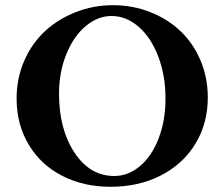

<svg xmlns="http://www.w3.org/2000/svg" viewBox="-20 -696 852 729"><path d="M399.9 13.2Q297.9 13.2 216.8 -28.1Q135.7 -69.3 89.4 -146.2Q43 -223.1 43 -322.3Q43 -399.4 72.5 -466.3Q102.1 -533.2 152.1 -578.9Q202.1 -624.5 268.8 -650.4Q335.4 -676.3 408.7 -676.3Q483.9 -676.3 550.3 -650.1Q616.7 -624 665 -578.1Q713.4 -532.2 741.2 -466.8Q769 -401.4 769 -325.7Q769 -227.1 721.7 -149.7Q674.3 -72.3 590.1 -29.5Q505.9 13.2 399.9 13.2ZM413.6 -27.8Q467.3 -27.8 512 -65.7Q556.6 -103.5 582.5 -171.1Q608.4 -238.8 608.4 -321.3Q608.4 -408.7 581.1 -481Q553.7 -553.2 506.6 -594.2Q459.5 -635.3 403.3 -635.3Q352.1 -635.3 306.4 -597.7Q260.7 -560.1 232.4 -491.5Q204.1 -422.9 204.1 -340.3Q204.1 -205.6 262.7 -116.7Q321.3 -27.8 413.6 -27.8Z"/></svg>

Font: Elstob 8pt SemiBold
Style: Regular
Weight: 600
Designer: Peter S. Baker
Version: Version 1.015